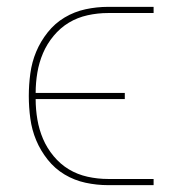

<svg xmlns="http://www.w3.org/2000/svg" viewBox="-20 -540 540 560"><path d="M295 0Q262 0 229.5 -7Q197 -14 168.5 -31Q140 -48 119 -74.5Q98 -101 85.5 -131Q73 -161 68.5 -194Q64 -227 64 -260Q64 -293 68.5 -326Q73 -359 85.5 -389Q98 -419 119 -445.5Q140 -472 168.5 -489Q197 -506 229.5 -513Q262 -520 295 -520H428V-502H295Q265 -502 235.5 -495.5Q206 -489 181 -474Q156 -459 136.5 -435.5Q117 -412 105.5 -385Q94 -358 89 -328.5Q84 -299 84 -269H344V-251H84Q84 -221 89 -191.5Q94 -162 105.5 -135Q117 -108 136.5 -84.5Q156 -61 181 -46Q206 -31 235.5 -24.5Q265 -18 295 -18H428V0Z"/></svg>

Font: Iosevka Curly Thin
Style: Regular
Weight: 100
Monospace: yes
Designer: Belleve Invis
Foundry: Belleve Invis
Version: Version 22.1.2; ttfautohint (v1.8.4)